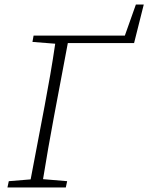

<svg xmlns="http://www.w3.org/2000/svg" viewBox="-20 -832 658 852"><path d="M13 0 19 -28 116 -36 178 -362Q191 -431 203 -500Q215 -569 225 -638L124 -646L129 -674H534L583 -812H618L575 -641H281L219 -312Q206 -243 194 -174Q182 -105 171 -37L278 -28L272 0Z"/></svg>

Font: Source Serif Pro Light
Style: Italic
Weight: 300
Italic angle: -12°
Designer: Frank Grießhammer
Foundry: Adobe Systems Incorporated
Version: Version 3.001;hotconv 1.0.111;makeotfexe 2.5.65597